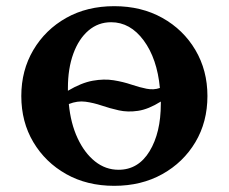

<svg xmlns="http://www.w3.org/2000/svg" viewBox="-20 -592 741 622"><path d="M350 10Q262 10 194.5 -28Q127 -66 88 -131.5Q49 -197 49 -281Q49 -364 88 -430Q127 -496 194.5 -534Q262 -572 350 -572Q438 -572 506 -534Q574 -496 613 -430Q652 -364 652 -281Q652 -197 613 -131.5Q574 -66 506 -28Q438 10 350 10ZM200 -307Q200 -307 200 -306Q200 -305 200 -298Q244 -324 280.5 -330.5Q317 -337 348 -332Q379 -327 405.5 -318Q432 -309 455 -304.5Q478 -300 498 -307Q489 -402 445.5 -461Q402 -520 340 -520Q298 -520 266.5 -493Q235 -466 217.5 -418Q200 -370 200 -307ZM364 -42Q428 -42 464.5 -102Q501 -162 501 -256Q501 -256 501 -257Q501 -258 501 -263Q461 -238 427.5 -233Q394 -228 365 -234.5Q336 -241 309.5 -250Q283 -259 257 -262.5Q231 -266 203 -255Q209 -192 231.5 -144Q254 -96 288 -69Q322 -42 364 -42Z"/></svg>

Font: Spectral SC
Style: Bold
Weight: 700
Designer: Jean-Baptiste Levee
Foundry: Production Type
Version: Version 2.001